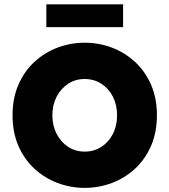

<svg xmlns="http://www.w3.org/2000/svg" viewBox="-20 -870 798 904"><path d="M378.9 14.6Q312.5 14.6 251.5 -8.3Q190.4 -31.2 142.6 -75.2Q94.7 -119.1 66.9 -182.6Q39.1 -246.1 39.1 -327.1Q39.1 -408.2 66.9 -471.7Q94.7 -535.2 142.6 -579.1Q190.4 -623 251.5 -646Q312.5 -668.9 378.9 -668.9Q445.3 -668.9 506.3 -646Q567.4 -623 615.2 -579.1Q663.1 -535.2 690.9 -471.7Q718.8 -408.2 718.8 -327.1Q718.8 -246.1 690.9 -182.6Q663.1 -119.1 615.2 -75.2Q567.4 -31.2 506.3 -8.3Q445.3 14.6 378.9 14.6ZM378.9 -156.2Q422.9 -156.2 457.5 -178.7Q492.2 -201.2 511.7 -239.7Q531.2 -278.3 531.2 -327.1Q531.2 -376 511.7 -414.6Q492.2 -453.1 457.5 -475.6Q422.9 -498 378.9 -498Q335 -498 300.8 -475.6Q266.6 -453.1 246.6 -414.6Q226.6 -376 226.6 -327.1Q226.6 -278.3 246.6 -239.7Q266.6 -201.2 300.8 -178.7Q335 -156.2 378.9 -156.2ZM198.2 -742.2V-849.6H559.6V-742.2Z"/></svg>

Font: Sen ExtraBold
Style: Regular
Weight: 800
Version: Version 2.000;gftools[0.9.31]